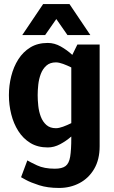

<svg xmlns="http://www.w3.org/2000/svg" viewBox="-20 -720 561 948"><path d="M256 -412Q227 -412 209 -396Q191 -380 181.5 -355Q172 -330 169 -302Q166 -274 166 -250Q166 -226 169 -197.5Q172 -169 181.5 -144Q191 -119 209 -103Q227 -87 256 -87Q271 -87 291.5 -94.5Q312 -102 332 -112V-387Q312 -397 291.5 -404.5Q271 -412 256 -412ZM115 72Q128 80 163 96.5Q198 113 251 113Q286 113 303.5 100Q321 87 326.5 53.5Q332 20 332 -40V-46Q307 -24 277 -8Q247 8 216 8Q166 8 130 -14Q94 -36 70.5 -73Q47 -110 35.5 -156Q24 -202 24 -250Q24 -298 35.5 -344Q47 -390 70.5 -427Q94 -464 130 -486Q166 -508 216 -508Q249 -508 280 -490.5Q311 -473 337 -449L362 -500H472V2Q472 68 445 114Q418 160 372.5 184Q327 208 272 208H271Q215 208 173 194.5Q131 181 107.5 168Q84 155 84 155ZM90 -547 193 -700H323L426 -547H313L258 -626L203 -547Z"/></svg>

Font: Epunda Sans
Style: Bold
Weight: 700
Designer: Simon Atzbach
Foundry: typofactur
Version: Version 2.204; ttfautohint (v1.8.4.7-5d5b)